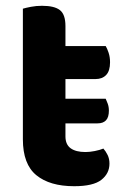

<svg xmlns="http://www.w3.org/2000/svg" viewBox="-20 -628 431 663"><path d="M101 -202 100 -287H345Q348 -281 352 -270Q356 -259 356 -246Q356 -223 346 -212.5Q336 -202 317 -202ZM59 -264H206V-157Q206 -129 224 -116Q242 -103 275 -103Q290 -103 307.5 -106.5Q325 -110 337 -115Q345 -106 351.5 -93Q358 -80 358 -63Q358 -29 330 -7Q302 15 236 15Q152 15 105.5 -23Q59 -61 59 -147ZM153 -355V-469H345Q350 -461 355 -446Q360 -431 360 -413Q360 -383 346.5 -369Q333 -355 310 -355ZM206 -239H59V-598Q69 -601 87 -604.5Q105 -608 125 -608Q168 -608 187 -593Q206 -578 206 -538Z"/></svg>

Font: Baloo Bhaijaan 2
Style: Bold
Weight: 700
Designer: Sanskriti Dholi, Noopur Datye and Ek Type
Foundry: Ek Type
Version: Version 1.701